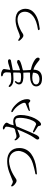

<svg xmlns="http://www.w3.org/2000/svg" viewBox="1423 -2214 834 3720"><g transform="rotate(-90 1840.0 -354.0)"><path d="M776 -413Q776 -434 771 -457Q766 -480 752 -505.5Q738 -531 716.5 -550.5Q695 -570 659.5 -583Q624 -596 579 -596Q524 -596 441 -569.5Q358 -543 266 -482L237 -463Q219 -450 200 -450Q169 -450 129 -483.5Q89 -517 88 -542Q88 -553 100 -556L148 -530Q168 -522 186 -522L369 -594Q474 -632 579 -632Q697 -632 764.5 -570Q832 -508 832 -397Q832 -324 802 -265.5Q772 -207 717.5 -167Q663 -127 592.5 -102Q522 -77 436 -66Q349 -56 338 -56H333Q323 -56 319 -68Q321 -83 337 -87Q352 -87 447 -111Q542 -135 588 -156Q634 -177 669.5 -208Q705 -239 724.5 -267.5Q744 -296 756.5 -326.5Q769 -357 772.5 -377.5Q776 -398 776 -413Z M1745 -184Q1736 -184 1717.5 -201.5Q1699 -219 1689 -219Q1681 -219 1620.5 -205Q1560 -191 1558 -191Q1543 -201 1553 -211Q1566 -222 1628 -246L1694 -273Q1709 -282 1709 -300Q1709 -335 1659.5 -408Q1610 -481 1530 -528L1527 -548Q1531 -552 1539 -552Q1554 -552 1582.5 -537Q1611 -522 1644.5 -493Q1678 -464 1708.5 -427.5Q1739 -391 1759 -343Q1779 -295 1779 -248Q1779 -184 1745 -184ZM1246 -645Q1245 -660 1236 -668.5Q1227 -677 1217 -679.5Q1207 -682 1199 -689Q1191 -696 1191 -707Q1204 -716 1220 -716Q1253 -716 1298 -680L1311 -670L1324 -645Q1324 -632 1309 -608Q1294 -584 1292 -577L1273 -512L1277 -506Q1318 -515 1349 -515Q1472 -515 1472 -368Q1472 -298 1453.5 -224.5Q1435 -151 1407.5 -98Q1380 -45 1349 -10.5Q1318 24 1293 24Q1287 24 1281 22Q1269 22 1262 -4L1256 -29Q1247 -40 1197.5 -70Q1148 -100 1138 -111Q1136 -114 1136 -130Q1139 -133 1145 -133Q1156 -133 1175 -123L1291 -71Q1329 -71 1359.5 -132Q1390 -193 1403.5 -260.5Q1417 -328 1417 -373Q1417 -414 1409 -449Q1390 -477 1351 -477Q1334 -477 1313 -471L1254 -455Q1114 -118 1083 -62Q1055 -14 1030 -11Q1027 -11 1024 -11Q1009 -11 1002.5 -23.5Q996 -36 996 -46Q996 -56 1009.5 -77.5Q1023 -99 1046 -131Q1069 -163 1108.5 -243Q1148 -323 1190 -431L1187 -434Q1177 -432 1131.5 -411Q1086 -390 1064 -390Q1057 -390 1050 -391Q981 -444 981 -476Q981 -481 982 -485Q982 -488 998 -488Q1021 -452 1062 -452Q1074 -452 1087 -455L1160 -474Q1164 -475 1169 -475Q1211 -479 1223 -522L1237 -585Q1238 -590 1241 -595Z M2352 -573Q2362 -574 2423 -595Q2484 -616 2512 -616Q2552 -616 2552 -586Q2552 -582 2551 -577L2534 -561L2348 -524L2340 -513L2338 -409L2340 -386L2342 -383Q2388 -393 2489 -440Q2539 -440 2539 -415Q2539 -389 2484 -369Q2429 -349 2394 -342L2349 -330Q2337 -325 2337 -316L2344 -183L2358 -170Q2439 -155 2511.5 -114.5Q2584 -74 2584 -36Q2584 -21 2575.5 -12Q2567 -3 2560 -2L2538 -7Q2460 -71 2423 -92.5Q2386 -114 2351 -123Q2349 -73 2334.5 -39Q2320 -5 2294.5 12.5Q2269 30 2242 36.5Q2215 43 2180 43Q2134 43 2102 32.5Q2070 22 2054.5 3.5Q2039 -15 2032.5 -32.5Q2026 -50 2026 -69Q2026 -117 2063 -145Q2100 -173 2150 -182Q2185 -189 2293 -189Q2295 -202 2295 -229Q2295 -263 2292 -319L2197 -318Q2064 -325 2064 -400Q2064 -440 2102 -476L2120 -484Q2128 -480 2128 -468Q2128 -460 2115 -445.5Q2102 -431 2102 -416Q2102 -381 2120 -375Q2153 -363 2206 -363Q2263 -363 2278 -369Q2293 -375 2293 -398L2295 -493Q2294 -505 2292 -515L2160 -510Q2054 -512 2015 -581Q2015 -603 2027 -603Q2035 -603 2048 -593L2079 -569Q2114 -553 2175 -553Q2226 -553 2286 -561L2295 -573L2299 -649Q2296 -691 2268 -708L2230 -721Q2220 -727 2220 -740Q2229 -751 2253 -751Q2294 -751 2328.5 -732.5Q2363 -714 2363 -692Q2363 -681 2354.5 -635Q2346 -589 2346 -578ZM2194 -146Q2140 -146 2102 -127Q2064 -108 2064 -70Q2064 -46 2083 -31Q2102 -16 2123 -11Q2144 -6 2164 -6Q2194 -6 2220.5 -15.5Q2247 -25 2261 -36Q2292 -66 2292 -133Q2233 -146 2194 -146Z M2918 -422Q2922 -421 2949.5 -402.5Q2977 -384 2992 -384Q3016 -384 3106 -422L3135 -434Q3239 -470 3314 -470Q3376 -470 3420.5 -452Q3465 -434 3487.5 -403.5Q3510 -373 3520 -341.5Q3530 -310 3530 -275Q3530 -225 3508.5 -182Q3487 -139 3450.5 -109Q3414 -79 3372 -59Q3330 -39 3282 -26Q3232 -14 3141 -1Q3123 -6 3119 -10L3116 -26Q3117 -30 3126 -35Q3301 -61 3387 -129.5Q3473 -198 3473 -287Q3473 -328 3458.5 -357.5Q3444 -387 3420 -402.5Q3396 -418 3370.5 -424.5Q3345 -431 3318 -431Q3227 -431 3099 -362L3044 -327Q3027 -318 3012 -318Q2983 -318 2952 -348.5Q2921 -379 2910 -396Q2910 -417 2918 -422Z"/></g></svg>

Font: cwTeXMing
Style: Medium
Weight: 500
Version: Version 1.17